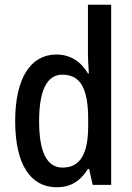

<svg xmlns="http://www.w3.org/2000/svg" viewBox="-20 -780 557 810"><path d="M219 10C281 10 320 -18 351 -67H356L371 0H449V-760H351V-552C351 -530 353 -499 355 -470H351C322 -520 277 -550 218 -550C109 -550 44 -450 44 -269C44 -88 108 10 219 10ZM244 -73C177 -73 145 -140 145 -269C145 -394 176 -465 243 -465C322 -465 352 -403 352 -275V-249C352 -130 318 -73 244 -73Z"/></svg>

Font: Noto Sans Thai Cond Med
Style: Regular
Weight: 500
Width: 3
Designer: Monotype Design Team
Foundry: Monotype Imaging Inc.
Version: Version 2.002